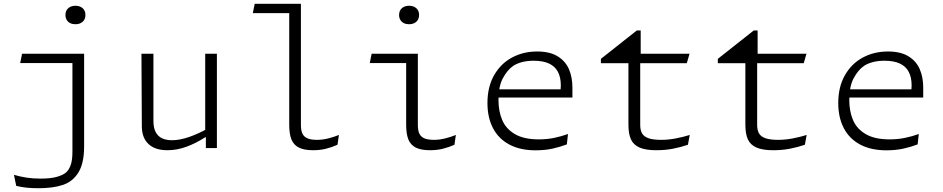

<svg xmlns="http://www.w3.org/2000/svg" viewBox="-20 -785 5000 1018"><path d="M426 -500V-9Q426 79.5 396.5 128.2Q367 177 314.8 195Q262.5 213 184 213Q148.5 213 120.5 210Q92.5 207 66 200.5L54 142Q86.5 151.5 120.8 156.8Q155 162 194 162Q249 162 282 152.5Q315 143 330.5 129Q345.5 116 354.8 90.2Q364 64.5 364 20V-473L386.5 -450.5H87L97 -500ZM327 -705.5Q327 -728.5 341.8 -741.5Q356.5 -754.5 380 -754.5Q403.5 -754.5 418.2 -741.5Q433 -728.5 433 -705.5Q433 -682.5 418.2 -669.5Q403.5 -656.5 380 -656.5Q364.5 -656.5 352.5 -662.2Q340.5 -668 333.8 -679.2Q327 -690.5 327 -705.5Z M1068 -500H1130V0H1071.5V-62L1068 -69ZM793.5 -500V-143.5Q793.5 -106.5 805.8 -84Q818 -61.5 839.8 -51.5Q861.5 -41.5 891.5 -41.5Q933 -41.5 983 -58.8Q1033 -76 1088.5 -107.5V-57.5H1068.5Q1018.5 -25 968 -6.8Q917.5 11.5 868 11.5Q802 11.5 767.2 -21.5Q732.5 -54.5 732 -114L730 -500Z M1513.5 -738 1536 -715.5H1320.5L1330.5 -765H1575.5V-122.5Q1575.5 -94.5 1583 -77.5Q1590.5 -60.5 1609 -52Q1627.5 -43.5 1660.5 -43.5Q1690 -43.5 1720.8 -51.2Q1751.5 -59 1777 -69.5L1769.5 -17.5Q1740.5 -4.5 1708.8 3.5Q1677 11.5 1640.5 11.5Q1591.5 11.5 1564 -2.8Q1536.5 -17 1525 -46.2Q1513.5 -75.5 1513.5 -124Z M2133.5 -473 2156 -450.5H1940.5L1950.5 -500H2195.5V-122.5Q2195.5 -94.5 2203 -77.5Q2210.5 -60.5 2229 -52Q2247.5 -43.5 2280.5 -43.5Q2310 -43.5 2340.8 -51.2Q2371.5 -59 2397 -69.5L2389.5 -17.5Q2360.5 -4.5 2328.8 3.5Q2297 11.5 2260.5 11.5Q2211.5 11.5 2184 -2.8Q2156.5 -17 2145 -46.2Q2133.5 -75.5 2133.5 -124ZM2096 -705.5Q2096 -728.5 2110.8 -741.5Q2125.5 -754.5 2149 -754.5Q2172.5 -754.5 2187.2 -741.5Q2202 -728.5 2202 -705.5Q2202 -682.5 2187.2 -669.5Q2172.5 -656.5 2149 -656.5Q2133.5 -656.5 2121.5 -662.2Q2109.5 -668 2102.8 -679.2Q2096 -690.5 2096 -705.5Z M2623 -254.5Q2623 -195 2642.8 -148.5Q2662.5 -102 2710 -74Q2757.5 -46 2837 -46Q2880 -46 2918.5 -54Q2957 -62 2991.5 -74.5L2985.5 -19.5Q2952 -6.5 2910.8 2.8Q2869.5 12 2820.5 12Q2737.5 12 2680.2 -18.8Q2623 -49.5 2593.8 -105.8Q2564.5 -162 2564.5 -238.5Q2564.5 -324.5 2599.8 -386.2Q2635 -448 2694.8 -480Q2754.5 -512 2828 -512Q2896 -512 2937.8 -485.8Q2979.5 -459.5 2997.2 -416.8Q3015 -374 3015 -321.5V-268H2616.5V-311.5H2969L2949 -282.5Q2951 -294 2952.2 -306Q2953.5 -318 2953.5 -332Q2953.5 -375 2938.2 -404Q2923 -433 2891.2 -448Q2859.5 -463 2810 -463Q2774 -463 2746 -455.2Q2718 -447.5 2700 -435Q2669.5 -413.5 2646.2 -370.2Q2623 -327 2623 -254.5Z M3374.5 -470.5V-122.5Q3374.5 -94.5 3384.5 -77.5Q3394.5 -60.5 3418.8 -52Q3443 -43.5 3485.5 -43.5Q3523.5 -43.5 3563.8 -51.2Q3604 -59 3637 -69.5L3627.5 -17.5Q3589.5 -4.5 3548.2 3.5Q3507 11.5 3459.5 11.5Q3403 11.5 3370.8 -2.8Q3338.5 -17 3325.2 -46.2Q3312 -75.5 3312 -124V-470.5ZM3636 -500 3621.5 -450H3166V-473L3356.5 -623.5H3377V-484.5L3328 -500Z M3994.5 -470.5V-122.5Q3994.5 -94.5 4004.5 -77.5Q4014.5 -60.5 4038.8 -52Q4063 -43.5 4105.5 -43.5Q4143.5 -43.5 4183.8 -51.2Q4224 -59 4257 -69.5L4247.5 -17.5Q4209.5 -4.5 4168.2 3.5Q4127 11.5 4079.5 11.5Q4023 11.5 3990.8 -2.8Q3958.5 -17 3945.2 -46.2Q3932 -75.5 3932 -124V-470.5ZM4256 -500 4241.5 -450H3786V-473L3976.5 -623.5H3997V-484.5L3948 -500Z M4483 -254.5Q4483 -195 4502.8 -148.5Q4522.5 -102 4570 -74Q4617.5 -46 4697 -46Q4740 -46 4778.5 -54Q4817 -62 4851.5 -74.5L4845.5 -19.5Q4812 -6.5 4770.8 2.8Q4729.5 12 4680.5 12Q4597.5 12 4540.2 -18.8Q4483 -49.5 4453.8 -105.8Q4424.5 -162 4424.5 -238.5Q4424.5 -324.5 4459.8 -386.2Q4495 -448 4554.8 -480Q4614.5 -512 4688 -512Q4756 -512 4797.8 -485.8Q4839.5 -459.5 4857.2 -416.8Q4875 -374 4875 -321.5V-268H4476.5V-311.5H4829L4809 -282.5Q4811 -294 4812.2 -306Q4813.5 -318 4813.5 -332Q4813.5 -375 4798.2 -404Q4783 -433 4751.2 -448Q4719.5 -463 4670 -463Q4634 -463 4606 -455.2Q4578 -447.5 4560 -435Q4529.5 -413.5 4506.2 -370.2Q4483 -327 4483 -254.5Z"/></svg>

Font: Monaspace Argon Var ExtraLight
Style: Regular
Weight: 200
Designer: Riley Cran and the Lettermatic Team
Version: Version 1.200 (Monaspace Argon Var)